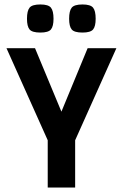

<svg xmlns="http://www.w3.org/2000/svg" viewBox="-20 -841 551 861"><path d="M233 -286 373 -625H502L317 -212V0H194V-212L9 -625H137L278 -286ZM350 -695Q313 -695 301.5 -709Q290 -723 290 -757Q290 -792 301.5 -806.5Q313 -821 350 -821Q386 -821 397.5 -806.5Q409 -792 409 -757Q409 -723 397.5 -709Q386 -695 350 -695ZM161 -695Q124 -695 112.5 -709Q101 -723 101 -757Q101 -792 112.5 -806.5Q124 -821 161 -821Q197 -821 208.5 -806.5Q220 -792 220 -757Q220 -723 208.5 -709Q197 -695 161 -695Z"/></svg>

Font: Changa Medium
Style: Regular
Weight: 500
Designer: Eduardo Rodriguez Tunni
Foundry: Eduardo Rodriguez Tunni
Version: Version 3.003